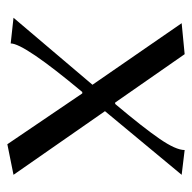

<svg xmlns="http://www.w3.org/2000/svg" viewBox="-20 -496 532 533"><g transform="rotate(90 246.5 -229.0)"><path d="M43.9 -466.8 129.9 -475.1 264.2 -282.2H268.1Q333.5 -359.9 364.7 -405.3Q396 -450.7 396 -475.1L464.8 -466.8L288.1 -253.9L464.8 0L379.9 17.1L238.8 -190.9H234.9Q100.1 -29.3 100.1 7.8L28.8 0L214.8 -219.2Z"/></g></svg>

Font: Resagokr
Style: Regular
Weight: 500
Designer: gluk
Foundry: gluk
Version: Version 0.95